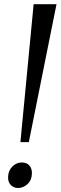

<svg xmlns="http://www.w3.org/2000/svg" viewBox="-20 -906 296 936"><path d="M144 -885.5H255.5L120.5 -213H79.5ZM19.5 -43Q20 -74 40.2 -94Q60.5 -114 85.5 -114Q111.5 -114 124 -98.2Q136.5 -82.5 135.5 -60.5Q135 -28 114.5 -8.8Q94 10.5 67.5 10.5Q47 10.5 32.8 -4Q18.5 -18.5 19.5 -43Z"/></svg>

Font: Merriweather 96pt
Style: Italic
Weight: 400
Italic angle: -7.8°
Version: Version 2.101